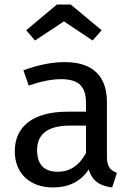

<svg xmlns="http://www.w3.org/2000/svg" viewBox="-20 -812 584 844"><path d="M261 -718 387 -634 427 -679 291 -792H230L95 -679L134 -634ZM450 -364C450 -476 389 -539 265 -539C209 -539 148 -527 83 -503L106 -436C162 -455 209 -464 248 -464C323 -464 358 -435 358 -360V-321H277C129 -321 45 -259 45 -147C45 -52 109 12 213 12C282 12 335 -14 370 -67C386 -16 418 5 473 12L494 -52C465 -63 450 -80 450 -123ZM234 -57C174 -57 143 -89 143 -152C143 -224 192 -260 289 -260H358V-139C328 -84 287 -57 234 -57Z"/></svg>

Font: Fira Sans
Style: Regular
Weight: 400
Designer: Carrois Corporate & Edenspiekermann AG
Foundry: Carrois Corporate GbR & Edenspiekermann AG
Version: Version 4.203